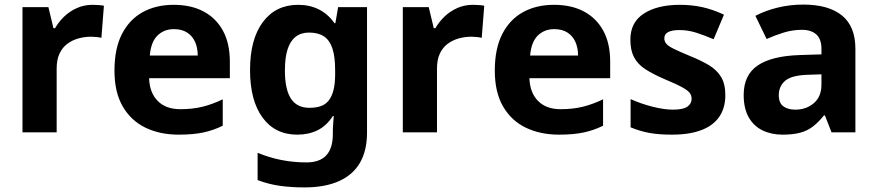

<svg xmlns="http://www.w3.org/2000/svg" viewBox="-20 -577 3824 837"><path d="M383 -556Q394 -556 409 -555Q424 -554 433 -552L422 -412Q415 -414 401.5 -415.5Q388 -417 378 -417Q349 -417 322 -409.5Q295 -402 273.5 -386Q252 -370 239.5 -343.5Q227 -317 227 -278V0H78V-546H191L213 -454H220Q236 -482 260 -505Q284 -528 315.5 -542Q347 -556 383 -556Z M737 -556Q813 -556 867.5 -527Q922 -498 952 -443Q982 -388 982 -308V-236H630Q632 -173 667.5 -137Q703 -101 766 -101Q819 -101 862 -111.5Q905 -122 951 -144V-29Q911 -9 866.5 0.5Q822 10 759 10Q677 10 614 -20.5Q551 -51 515 -113Q479 -175 479 -269Q479 -365 511.5 -428.5Q544 -492 602 -524Q660 -556 737 -556ZM738 -450Q695 -450 666.5 -422Q638 -394 633 -335H842Q842 -368 830.5 -394Q819 -420 796 -435Q773 -450 738 -450Z M1280 -556Q1330 -556 1370 -536Q1410 -516 1438 -476H1442L1454 -546H1580V1Q1580 79 1549.5 132Q1519 185 1458 212.5Q1397 240 1307 240Q1249 240 1199.5 233Q1150 226 1103 208V89Q1153 110 1206.5 120.5Q1260 131 1316 131Q1374 131 1402.5 100Q1431 69 1431 7V-4Q1431 -21 1432.5 -39Q1434 -57 1435 -71H1431Q1403 -28 1364 -9Q1325 10 1276 10Q1179 10 1124.5 -64.5Q1070 -139 1070 -272Q1070 -406 1126 -481Q1182 -556 1280 -556ZM1327 -435Q1292 -435 1268.5 -416.5Q1245 -398 1233.5 -361.5Q1222 -325 1222 -270Q1222 -188 1248 -147.5Q1274 -107 1329 -107Q1358 -107 1379 -114.5Q1400 -122 1413.5 -139.5Q1427 -157 1434 -185Q1441 -213 1441 -253V-271Q1441 -330 1429 -366Q1417 -402 1392 -418.5Q1367 -435 1327 -435Z M2041 -556Q2052 -556 2067 -555Q2082 -554 2091 -552L2080 -412Q2073 -414 2059.5 -415.5Q2046 -417 2036 -417Q2007 -417 1980 -409.5Q1953 -402 1931.5 -386Q1910 -370 1897.5 -343.5Q1885 -317 1885 -278V0H1736V-546H1849L1871 -454H1878Q1894 -482 1918 -505Q1942 -528 1973.5 -542Q2005 -556 2041 -556Z M2395 -556Q2471 -556 2525.5 -527Q2580 -498 2610 -443Q2640 -388 2640 -308V-236H2288Q2290 -173 2325.5 -137Q2361 -101 2424 -101Q2477 -101 2520 -111.5Q2563 -122 2609 -144V-29Q2569 -9 2524.5 0.5Q2480 10 2417 10Q2335 10 2272 -20.5Q2209 -51 2173 -113Q2137 -175 2137 -269Q2137 -365 2169.5 -428.5Q2202 -492 2260 -524Q2318 -556 2395 -556ZM2396 -450Q2353 -450 2324.5 -422Q2296 -394 2291 -335H2500Q2500 -368 2488.5 -394Q2477 -420 2454 -435Q2431 -450 2396 -450Z M3142 -162Q3142 -107 3116 -68.5Q3090 -30 3038 -10Q2986 10 2909 10Q2852 10 2811 2.5Q2770 -5 2729 -22V-145Q2773 -125 2824 -112Q2875 -99 2914 -99Q2958 -99 2976.5 -112Q2995 -125 2995 -146Q2995 -160 2987.5 -171Q2980 -182 2955 -196Q2930 -210 2877 -232Q2826 -254 2793 -275.5Q2760 -297 2744 -327.5Q2728 -358 2728 -404Q2728 -480 2787 -518Q2846 -556 2944 -556Q2995 -556 3041 -546Q3087 -536 3136 -513L3091 -406Q3051 -423 3015 -434.5Q2979 -446 2942 -446Q2909 -446 2892.5 -437Q2876 -428 2876 -410Q2876 -397 2884.5 -386.5Q2893 -376 2917.5 -364Q2942 -352 2990 -332Q3037 -313 3071 -292.5Q3105 -272 3123.5 -241.5Q3142 -211 3142 -162Z M3482 -557Q3592 -557 3650.5 -509.5Q3709 -462 3709 -364V0H3605L3576 -74H3572Q3549 -45 3524.5 -26Q3500 -7 3468.5 1.5Q3437 10 3391 10Q3343 10 3304.5 -8.5Q3266 -27 3244 -65.5Q3222 -104 3222 -163Q3222 -250 3283 -291.5Q3344 -333 3466 -337L3561 -340V-364Q3561 -407 3538.5 -427Q3516 -447 3476 -447Q3436 -447 3398 -435.5Q3360 -424 3322 -407L3273 -508Q3317 -531 3370.5 -544Q3424 -557 3482 -557ZM3503 -251Q3431 -249 3403 -225Q3375 -201 3375 -162Q3375 -128 3395 -113.5Q3415 -99 3447 -99Q3495 -99 3528 -127.5Q3561 -156 3561 -208V-253Z"/></svg>

Font: Noto Sans Devanagari
Style: Bold
Weight: 700
Version: Version 2.003